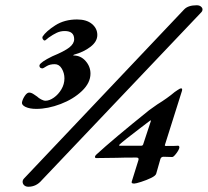

<svg xmlns="http://www.w3.org/2000/svg" viewBox="-20 -689 790 730"><path d="M64 -302Q67 -314 75 -325.5Q83 -337 91 -337Q99 -337 108.5 -330.5Q118 -324 121 -322Q127 -316 136.5 -311Q146 -306 153 -306Q168 -306 185 -318Q202 -330 213.5 -349.5Q225 -369 225 -391Q225 -411 215 -428Q205 -445 188 -445Q169 -445 156.5 -437Q144 -429 142 -429Q129 -429 130 -441Q134 -453 179 -475Q225 -494 243.5 -508.5Q262 -523 262 -540Q262 -571 226 -571Q210 -571 196 -564.5Q182 -558 165 -546Q161 -543 156.5 -539Q152 -535 150 -535Q146 -535 143 -540Q140 -545 142 -550Q155 -570 190 -592.5Q225 -615 273 -615Q309 -615 329.5 -598Q350 -581 350 -556Q350 -531 324 -511Q298 -491 261 -481Q259 -480 258.5 -479Q258 -478 260 -478Q287 -478 305.5 -457Q324 -436 324 -409Q324 -374 291.5 -343Q259 -312 210.5 -293.5Q162 -275 118 -275Q93 -275 77 -282.5Q61 -290 64 -302ZM66 2Q66 -5 72 -11L680 -653Q695 -669 728 -669Q738 -669 744 -664Q750 -659 750 -653Q750 -647 746 -643L139 -4Q118 21 88 21Q78 21 72 15.5Q66 10 66 2ZM481 1 506 -79 507 -84Q507 -90 498 -90Q449 -90 424 -89L346 -88Q341 -88 341 -93Q341 -96 346 -101Q409 -159 547 -270L578 -292Q617 -316 644 -339Q646 -340 655 -346.5Q664 -353 669 -353Q674 -353 672 -344L607 -138Q606 -136 607.5 -135Q609 -134 612 -134Q651 -134 657 -135Q662 -135 662 -128Q661 -120 650.5 -106Q640 -92 635 -92L602 -93Q593 -93 590 -85L574 -29Q572 -21 554.5 -12.5Q537 -4 516.5 2.5Q496 9 490 9Q478 9 481 1ZM518 -135Q522 -135 524 -139L554 -230Q554 -231 552.5 -231Q551 -231 550 -230L512 -201Q450 -154 434 -139Q432 -135 434 -135Z"/></svg>

Font: EB Garamond
Style: Bold Italic
Weight: 700
Italic angle: -17.2°
Designer: Georg Duffner and Octavio Pardo
Foundry: Georg Duffner
Version: Version 1.000